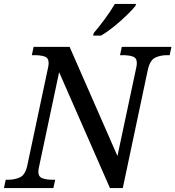

<svg xmlns="http://www.w3.org/2000/svg" viewBox="-40 -951 887 971"><path d="M-20 0 -11 -42H2Q35 -42 61.5 -54.5Q88 -67 98 -114L202 -604Q206 -620 206 -632Q206 -658 186 -665Q166 -672 134 -672H121L130 -714H312L554 -162L648 -604Q652 -620 652 -632Q652 -658 632 -665Q612 -672 580 -672H567L576 -714H827L818 -672H805Q771 -672 745 -659.5Q719 -647 708 -600L581 0H516L259 -586L158 -110Q154 -94 154 -82Q154 -57 174.5 -49.5Q195 -42 226 -42H239L230 0ZM434 -784Q460 -814 489.5 -854Q519 -894 541 -931H648L645 -921Q629 -901 599.5 -872.5Q570 -844 536 -816.5Q502 -789 471 -771H431Z"/></svg>

Font: NotoSerif-Italic
Style: Regular
Weight: 400
Italic angle: -12°
Designer: Monotype Design Team
Foundry: Monotype Imaging Inc.
Version: Version 2.007; ttfautohint (v1.8) -l 8 -r 50 -G 200 -x 14 -D